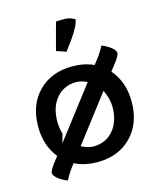

<svg xmlns="http://www.w3.org/2000/svg" viewBox="-101 -675 661 794"><g transform="rotate(-15 230.0 -278.0)"><path d="M182.1 -483.4Q182.6 -485.4 190.4 -514.9Q198.2 -544.4 205.3 -570.8Q212.4 -597.2 213.9 -601.1Q216.8 -602.1 252.9 -602.1Q259.8 -602.1 267.3 -600.3Q274.9 -598.6 279.8 -596.4Q284.7 -594.2 289.1 -592Q293.5 -589.8 293.9 -589.8Q293.9 -578.6 283.4 -558.1Q272.9 -537.6 260.7 -520.3Q248.5 -502.9 236.3 -486.6Q224.1 -470.2 223.6 -469.2Q220.2 -470.2 201.7 -476.8Q183.1 -483.4 182.1 -483.4ZM29.8 -200.2Q29.8 -292.5 84.7 -348.6Q139.6 -404.8 230 -404.8Q280.8 -404.8 321.8 -386.2L339.8 -409.7Q348.1 -420.4 358.2 -437Q368.2 -453.6 369.1 -456.5Q384.8 -451.2 402.3 -439.5Q425.3 -422.9 425.3 -410.2Q425.3 -397.5 398.4 -363.8L381.3 -341.8Q430.2 -285.2 430.2 -200.2Q430.2 -107.9 375.2 -51.5Q320.3 4.9 230 4.9Q174.3 4.9 132.3 -16.6L120.1 -0.5Q111.8 10.3 101.8 26.9Q91.8 43.5 90.8 46.4Q75.2 41 57.6 29.3Q34.7 12.7 34.7 0Q34.7 -12.7 61.5 -46.4L74.7 -63Q29.8 -118.7 29.8 -200.2ZM108.9 -107.9 275.9 -325.7Q247.6 -337.9 230 -337.9Q176.8 -337.9 144.3 -300Q111.8 -262.2 111.8 -200.2Q111.8 -172.4 119.6 -146.5ZM178.7 -76.7Q207 -62 230 -62Q283.2 -62 315.7 -100.1Q348.1 -138.2 348.1 -200.2Q348.1 -235.4 329.1 -273.4Z"/></g></svg>

Font: Nikodecs
Style: Medium
Weight: 500
Version: Version 0.29